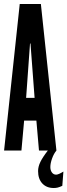

<svg xmlns="http://www.w3.org/2000/svg" viewBox="-20 -755 338 963"><path d="M0.5 0H87.5L101 -150H162.5L175.5 0H263L185 -735H79ZM111 -264 130 -529 130.5 -536.5H133L133.5 -529L153.5 -264ZM249.5 188Q260 188 269.2 185.8Q278.5 183.5 292.5 177L298 105.5Q273 121 261.5 121Q248.5 121 240.5 110.2Q232.5 99.5 232.5 83Q232.5 64 241.2 39.8Q250 15.5 263 0H220Q194 33.5 182.5 57.2Q171 81 171 103Q171 142.5 192.2 165.2Q213.5 188 249.5 188Z"/></svg>

Font: League Gothic SemiCondensed
Style: Regular
Weight: 400
Width: 4
Designer: The League of Moveable Type
Version: Version 1.600; ttfautohint (v1.8.3)